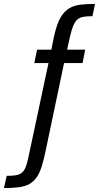

<svg xmlns="http://www.w3.org/2000/svg" viewBox="-124 -762 502 974"><path d="M-104 192 -90 130Q-62 130 -43.5 127Q-25 124 -13.5 114.5Q-2 105 5.5 87.5Q13 70 19 41L122 -442H50L64 -510H159L133 -489L138 -518Q149 -580 161.5 -621Q174 -662 191.5 -686Q209 -710 232 -722.5Q255 -735 286 -738.5Q317 -742 358 -742L345 -680Q312 -680 292 -675Q272 -670 260 -654Q248 -638 239 -606.5Q230 -575 219 -522L211 -484L192 -510H308L295 -442H201L109 -4Q99 46 88 81Q77 116 62 137.5Q47 159 26 171Q5 183 -26.5 187.5Q-58 192 -104 192Z"/></svg>

Font: Saira Condensed Medium
Style: Regular
Weight: 500
Width: 3
Designer: Hector Gatti with collaboration of the Omnibus-Type team
Foundry: Omnibus-Type
Version: Version 1.101